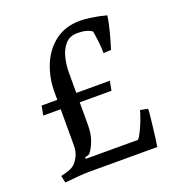

<svg xmlns="http://www.w3.org/2000/svg" viewBox="-116 -704 743 807"><g transform="rotate(-20 255.5 -301.0)"><path d="M156 -56H388Q396 -64 407 -86.5Q418 -109 427 -133.5Q436 -158 439 -171L473 -164Q473 -152 470.5 -129.5Q468 -107 465 -81Q462 -55 459 -33Q456 -11 454 0H150Q131 0 104.5 2Q78 4 40 8L33 -24Q43 -25 64.5 -32Q86 -39 96 -49Q108 -60 117.5 -80Q127 -100 127 -125V-366Q127 -429 150 -485Q173 -541 218.5 -575.5Q264 -610 331 -610Q351 -610 384 -605Q417 -600 446 -592Q444 -574 437.5 -546Q431 -518 423.5 -491.5Q416 -465 411 -450L377 -448Q377 -474 373.5 -501.5Q370 -529 367 -548Q357 -556 340.5 -560.5Q324 -565 302 -565Q267 -565 247.5 -542.5Q228 -520 220 -487Q212 -454 212 -423V-187Q212 -144 199.5 -113.5Q187 -83 174 -69L153 -62ZM57 -330H362L354 -288H49Z"/></g></svg>

Font: Buenard
Style: Regular
Weight: 400
Version: Version 2.000